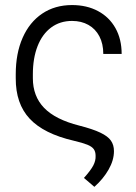

<svg xmlns="http://www.w3.org/2000/svg" viewBox="-20 -558 537 756"><path d="M459 -345.7H386.7Q386.7 -385.7 371.3 -415Q356 -444.3 328.1 -460Q300.3 -475.6 263.7 -475.6Q216.3 -475.6 181.4 -449.7Q146.5 -423.8 127.9 -376.2Q109.4 -328.6 109.4 -265.6V-250Q109.4 -179.2 153.6 -133.3Q197.8 -87.4 292 -63.5Q345.7 -49.8 375.2 -35.6Q404.8 -21.5 416.7 -4.4Q428.7 12.7 428.7 37.1Q428.7 72.8 407.5 109.9Q386.2 147 351.6 177.7L310.5 142.6Q336.9 113.3 347.2 93.8Q357.4 74.2 356.4 55.7Q356.4 39.1 349.1 29.1Q341.8 19 323.7 11.7Q305.7 4.4 270.5 -3.9Q152.3 -31.2 96.9 -90.6Q41.5 -149.9 42 -250V-265.6Q42 -347.7 69.1 -409.2Q96.2 -470.7 146.2 -504.4Q196.3 -538.1 263.7 -538.1Q321.8 -538.1 366 -514.4Q410.2 -490.7 434.6 -447.3Q459 -403.8 459 -345.7Z"/></svg>

Font: Pretendard GOV Light
Style: Regular
Weight: 300
Designer: Base glyphs from Inter by Rasmus Andersson; Hangeul glyphs from Noto Sans CJK(Source Han Sans) by Jang Soo-young and Kan
Foundry: Kil Hyung-jin
Version: Version 1.309